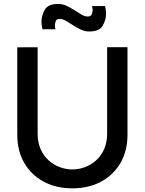

<svg xmlns="http://www.w3.org/2000/svg" viewBox="-20 -966 754 1000"><path d="M357 15Q272.5 15 207.8 -19.8Q143 -54.5 106.5 -117.2Q70 -180 70 -265V-719.5L176 -720V-270.5Q176 -224.5 191.5 -189.5Q207 -154.5 233 -131Q259 -107.5 291.2 -95.5Q323.5 -83.5 357 -83.5Q391 -83.5 423.2 -95.8Q455.5 -108 481.5 -131.5Q507.5 -155 522.8 -190Q538 -225 538 -270.5V-720H644V-265Q644 -180.5 607.5 -117.5Q571 -54.5 506.2 -19.8Q441.5 15 357 15ZM444.5 -802Q421.5 -802 400.5 -812Q379.5 -822 360 -834.8Q340.5 -847.5 323.2 -857.5Q306 -867.5 291.5 -867.5Q274.5 -867.5 270.2 -855.5Q266 -843.5 266 -834Q266 -824.5 269 -813.5H201Q196 -835 196 -853.5Q196 -883.5 212.8 -914.5Q229.5 -945.5 283 -945.5Q306 -945.5 327.2 -935.5Q348.5 -925.5 368 -912.8Q387.5 -900 404.8 -890Q422 -880 436.5 -880Q453 -880 457.8 -891.8Q462.5 -903.5 462.5 -913Q462.5 -923 459 -934.5H527Q532.5 -913 532.5 -894Q532.5 -864.5 515.5 -833.2Q498.5 -802 444.5 -802Z"/></svg>

Font: Cns Manrope SemBd
Style: Regular
Weight: 600
Designer: Mikhail Sharanda
Foundry: Mikhail Sharanda
Version: Version 4.504